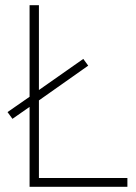

<svg xmlns="http://www.w3.org/2000/svg" viewBox="-20 -720 525 740"><path d="M471 0H94V-308L28 -262L9 -288L94 -347V-700H130V-373L301 -493L320 -467L130 -333V-34H471Z"/></svg>

Font: Titillium Web[RUS by Daymarius]
Style: Regular
Weight: 200
Designer: Cyrillization by Daymarius
Foundry: Cyrillization by Daymarius
Version: Version 1.002 September 11, 2018